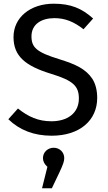

<svg xmlns="http://www.w3.org/2000/svg" viewBox="-20 -721 585 1037"><path d="M270 -701C143 -701 53 -626 53 -521C53 -418 116 -365 257 -322C375 -286 406 -256 406 -189C406 -109 343 -66 258 -66C187 -66 133 -90 77 -135L25 -77C86 -18 164 12 259 12C412 12 505 -72 505 -192C505 -233 496 -268 479 -295C443 -349 388 -374 301 -401C177 -439 150 -465 150 -525C150 -589 202 -623 274 -623C331 -623 379 -604 431 -563L483 -621C422 -676 362 -701 270 -701ZM270 77C238 77 212 101 212 133C212 150 220 166 236 180L207 296H260L301 210C321 167 327 150 327 133C327 101 302 77 270 77Z"/></svg>

Font: Fira Sans
Style: Regular
Weight: 400
Designer: Carrois Corporate & Edenspiekermann AG
Foundry: Carrois Corporate GbR & Edenspiekermann AG
Version: Version 4.203